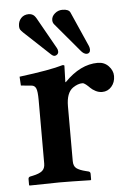

<svg xmlns="http://www.w3.org/2000/svg" viewBox="-50 -696 500 736"><g transform="rotate(-5 200.5 -328.0)"><path d="M46.9 -609.9Q46.9 -601.6 49.8 -596.9Q52.7 -592.3 60.1 -585L158.2 -493.2Q166.5 -484.9 172.9 -484.9Q178.7 -484.9 183.3 -489.3Q188 -493.7 188 -500Q188 -507.8 184.1 -514.2L116.2 -634.8L115.2 -636.2Q114.3 -637.7 113.5 -638.9Q112.8 -640.1 111.3 -641.8Q109.9 -643.6 108.4 -645Q106.9 -646.5 104.7 -647.9Q102.5 -649.4 100.1 -650.4Q97.7 -651.4 94.5 -652.1Q91.3 -652.8 87.9 -652.8Q69.3 -652.8 58.1 -640.6Q46.9 -628.4 46.9 -609.9ZM175.8 -622.1Q175.8 -612.8 181.2 -606L272.9 -497.1Q284.7 -481.9 296.9 -481.9Q302.7 -481.9 306.4 -486.1Q310.1 -490.2 310.1 -497.1Q310.1 -503.9 307.1 -511.2L248 -645Q242.2 -658.2 217.8 -658.2Q201.2 -658.2 188.5 -647.2Q175.8 -636.2 175.8 -622.1ZM207 -380.9Q268.1 -443.8 335 -443.8Q360.4 -443.8 376.7 -426.5Q393.1 -409.2 393.1 -388.2Q393.1 -363.8 378.7 -347.4Q364.3 -331.1 342.8 -331.1Q329.6 -331.1 317.4 -337.4Q305.2 -343.8 298.1 -351.1Q291 -358.4 283.2 -364.7Q275.4 -371.1 269.5 -371.1Q252.4 -371.1 232.9 -357.9Q207 -339.4 207 -288.1V-77.1Q207 -57.6 218 -49.1Q229 -40.5 254.9 -34.2L263.2 -32.2Q271 -30.3 271 -22.9V0L269 2Q189 0 149.9 0L34.2 2L32.2 0V-22.9Q32.2 -30.3 39.1 -32.2L48.8 -34.2Q74.7 -39.6 85.9 -48.8Q97.2 -58.1 97.2 -77.1V-320.8Q97.2 -355.5 92 -366.7Q86.9 -377.9 75.2 -378.9L34.2 -382.8L32.2 -417Q151.4 -432.1 200.2 -446.8Q207 -446.8 207 -443.8L205.1 -380.9Z"/></g></svg>

Font: Linux Libertine G
Style: Semibold
Weight: 600
Designer: Philipp H. Poll
Foundry: Philipp H. Poll
Version: Version 5.1.1